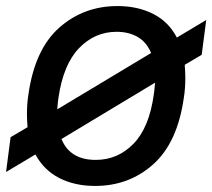

<svg xmlns="http://www.w3.org/2000/svg" viewBox="-25 -600 701 634"><path d="M641 -419 585 -386Q587 -360 587 -344Q587 -307 582 -277Q561 -129 481 -57.5Q401 14 289 14Q222 14 171 -12Q120 -38 92 -90L-5 -32L10 -147L66 -180Q64 -206 64 -222Q64 -259 69 -289Q90 -437 170.5 -508.5Q251 -580 363 -580Q430 -580 481 -554Q532 -528 559 -476L656 -534ZM164 -239 474 -425Q459 -461 429.5 -478Q400 -495 360 -495Q288 -495 236 -441Q184 -387 168 -277Q166 -265 164 -239ZM487 -327 178 -141Q206 -72 291 -72Q364 -72 416 -125.5Q468 -179 483 -289Q485 -301 487 -327Z"/></svg>

Font: Neutral Grotesk
Style: Italic
Weight: 400
Italic angle: -8°
Designer: Nawras Khrais
Foundry: Nawras Khrais
Version: Version 1.000